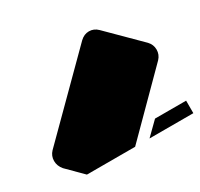

<svg xmlns="http://www.w3.org/2000/svg" viewBox="-115 -754 830 797"><g transform="rotate(-30 300.0 -355.5)"><path d="M394 -611Q371 -611 352 -593L17 -259Q0 -241 0 -217Q0 -193 17 -173L90 -100H321L583 -363Q600 -381 600 -405Q600 -429 583 -447L436 -593Q418 -611 394 -611ZM451 -160 390 -100H600V-160Z"/></g></svg>

Font: SauceCodePro Nerd Font Mono
Style: Regular
Weight: 500
Monospace: yes
Designer: Paul D. Hunt, Teo Tuominen
Foundry: Adobe Systems Incorporated
Version: Version 2.030;PS 1.000;hotconv 16.6.51;makeotf.lib2.5.65220;